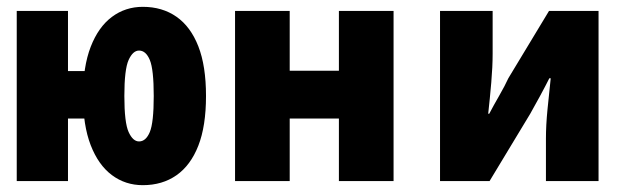

<svg xmlns="http://www.w3.org/2000/svg" viewBox="-20 -530 1840 562"><path d="M29 0V-498H179V-322H246L240 -183H179V0ZM398 12Q347 12 307.5 -17.5Q268 -47 245.5 -105Q223 -163 223 -249Q223 -335 245.5 -393Q268 -451 307.5 -480.5Q347 -510 398 -510Q455 -510 496.5 -481Q538 -452 560.5 -394.5Q583 -337 583 -249Q583 -161 560.5 -103.5Q538 -46 496.5 -17Q455 12 398 12ZM387 -116Q407 -116 418.5 -143.5Q430 -171 430 -249Q430 -327 418.5 -354.5Q407 -382 387 -382Q369 -382 356.5 -354.5Q344 -327 344 -249Q344 -171 356.5 -143.5Q369 -116 387 -116Z M668 0V-498H828V-323H972V-498H1132V0H972V-183H828V0Z M1268 0V-498H1422V-373Q1422 -335 1418 -288.5Q1414 -242 1409 -197H1412Q1424 -220 1441 -249.5Q1458 -279 1468 -301L1587 -498H1732V0H1578V-125Q1578 -163 1582.5 -209Q1587 -255 1592 -301H1588Q1577 -279 1560.5 -248.5Q1544 -218 1532 -197L1413 0Z"/></svg>

Font: Source Code Pro ExtraBold
Style: Regular
Weight: 800
Monospace: yes
Designer: Paul D. Hunt, Teo Tuominen
Foundry: Adobe Systems Incorporated
Version: Version 1.018;hotconv 1.0.116;makeotfexe 2.5.65601